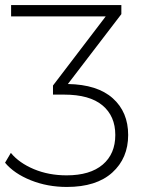

<svg xmlns="http://www.w3.org/2000/svg" viewBox="-44 -542 567 761"><path d="M225 -209Q342 -207 403 -152.5Q464 -98 464 -7Q464 85 401 142Q338 199 221 199Q144 199 78 172.5Q12 146 -24 103L-1 64Q32 104 90.5 128.5Q149 153 220 153Q313 153 363 110.5Q413 68 413 -7Q413 -82 362 -124.5Q311 -167 210 -167H166V-203L375 -477H0V-522H437V-486Z"/></svg>

Font: Hilab Light
Style: Regular
Weight: 300
Designer: Cristianderson Lima
Foundry: Cristianderson
Version: Version 1.0